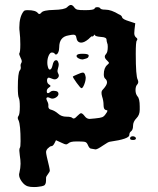

<svg xmlns="http://www.w3.org/2000/svg" viewBox="-20 -525 638 775"><path d="M288 -374Q287 -385 276 -385Q270 -385 256 -382Q219 -376 219 -334Q219 -322 215 -313.5Q211 -305 206 -305Q202 -305 201 -308Q198 -313 189 -313Q182 -313 176.5 -300.5Q171 -288 171 -273Q171 -265 172 -261Q175 -244 181 -244Q188 -244 192 -261Q196 -282 207 -282Q213 -282 216 -271Q217 -269 217 -264Q217 -259 214.5 -250.5Q212 -242 212 -238Q212 -234 215 -228Q221 -218 213 -210Q204 -201 191 -207Q178 -213 174 -211Q169 -207 170 -197.5Q171 -188 178 -184Q184 -180 184 -178Q184 -176 178 -172Q167 -165 169 -153Q170 -149 173 -149Q178 -149 183 -154Q189 -160 202 -158Q216 -157 216 -146Q216 -139 208 -133Q200 -127 191 -127Q187 -127 183 -129Q173 -134 169 -131Q165 -128 170 -118Q177 -105 175 -96Q175 -84 187 -82Q201 -78 215 -66Q228 -54 248 -54Q267 -54 272 -49Q279 -42 291 -56Q303 -68 307 -68Q313 -68 322 -56Q330 -45 342 -45Q344 -45 364 -47Q385 -49 392.5 -52Q400 -55 406 -64Q410 -69 411.5 -72Q413 -75 413.5 -77Q414 -79 412.5 -79.5Q411 -80 408 -81Q398 -82 398 -101Q398 -118 392 -136Q387 -154 393 -161Q412 -181 412 -192Q412 -202 404 -208Q399 -213 399 -225Q399 -251 413 -263Q420 -269 420 -271Q420 -273 413 -280Q403 -289 403 -296Q403 -302 408 -307Q415 -314 415 -336Q415 -347 413 -350Q410 -359 410 -365Q410 -375 387 -376Q363 -378 363 -384Q363 -388 357 -380Q353 -375 353 -378Q353 -383 337 -367Q320 -353 308 -353Q291 -353 288 -374ZM251 -496Q260 -505 266 -505Q273 -505 280 -495Q285 -488 292.5 -486Q300 -484 324 -484Q360 -484 362 -491Q364 -496 373 -496Q382 -496 385 -491Q388 -486 406 -486Q429 -486 460 -467Q471 -463 473 -455Q475 -447 502 -439L526 -431L523 -406Q522 -400 522 -391Q522 -380 529 -374Q538 -368 532 -361Q528 -357 528 -308Q528 -217 536 -203Q541 -192 534 -184Q527 -177 527 -161Q527 -146 535 -136Q544 -127 544 -95V-82Q544 -61 531 -48Q517 -34 517 -17Q517 -1 509 5Q502 10 502 20Q502 36 424 47Q418 47 395.5 62.5Q373 78 366 78H365Q350 75 348 75Q341 75 335 61Q331 51 325 48.5Q319 46 298 46H288Q264 46 257 53Q250 58 247 58Q242 58 228 51L206 41L200 53Q194 65 187 65Q182 65 172 75Q166 82 166 89Q166 94 169 108Q181 156 181 164Q181 168 173.5 178Q166 188 166 191Q166 208 165 212Q163 221 157.5 224Q152 227 134 229Q128 230 117 230Q101 230 92 227Q79 223 68 208Q57 193 57 180Q57 176 58 174Q63 152 63 136Q63 121 60 103Q58 89 58 83Q58 74 60 72Q63 69 63 45Q63 -21 55 -39Q49 -49 54 -56Q60 -62 60 -95Q60 -121 56 -130Q52 -138 52 -172Q52 -231 60 -241Q64 -245 64 -251Q64 -252 63.5 -256Q63 -260 63 -261Q63 -266 66 -271Q71 -277 63 -292Q56 -306 58 -310Q62 -314 62 -346Q62 -374 59 -399Q58 -404 58 -414Q58 -458 76 -480Q79 -484 92 -484Q124 -484 133 -472Q139 -464 147 -474Q154 -484 197 -485Q241 -486 251 -496ZM290 -302Q293 -308 313 -308Q338 -308 338 -301Q338 -295 334.5 -292Q331 -289 318 -286Q317 -286 315.5 -285.5Q314 -285 313 -285Q305 -285 297 -289.5Q289 -294 289 -299Q289 -301 290 -302ZM293 -225Q308 -232 315 -232Q322 -232 325 -218Q325 -217 325.5 -215Q326 -213 326 -212Q326 -199 320 -184Q314 -169 309 -169Q305 -169 289.5 -190.5Q274 -212 274 -216Q274 -217 293 -225ZM517 40Q505 40 505 34Q505 25 517 25Q522 25 526 28.5Q530 32 528 36Q526 40 517 40Z"/></svg>

Font: Senatorium Sm3
Style: Regular
Weight: 400
Designer: crossinguard
Version: Version 001.006